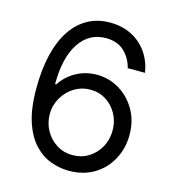

<svg xmlns="http://www.w3.org/2000/svg" viewBox="-111 -830 845 932"><g transform="rotate(15 312.0 -363.5)"><path d="M316.9 9.8Q272 9.3 227.3 -7.1Q182.6 -23.4 145.8 -62.3Q108.9 -101.1 86.4 -167.7Q64 -234.4 64 -335.4Q64 -432.1 82 -506.8Q100.1 -581.5 134.5 -632.8Q168.9 -684.1 217.8 -710.7Q266.6 -737.3 328.1 -737.3Q389.2 -737.3 437 -712.9Q484.9 -688.5 514.9 -645.3Q544.9 -602.1 554.2 -545.4H467.3Q455.1 -594.2 420.4 -626.7Q385.7 -659.2 328.1 -659.2Q243.7 -659.2 195.1 -585.7Q146.5 -512.2 146.5 -379.4H151.9Q171.9 -409.7 199.5 -431.2Q227.1 -452.6 260.3 -464.4Q293.5 -476.1 331.1 -476.1Q393.6 -476.1 445.3 -444.8Q497.1 -413.6 528.3 -359.1Q559.6 -304.7 559.6 -234.4Q559.6 -167 529.5 -111.1Q499.5 -55.2 445.1 -22.5Q390.6 10.3 316.9 9.8ZM316.9 -68.4Q361.8 -68.4 397.5 -90.6Q433.1 -112.8 453.9 -150.4Q474.6 -188 474.6 -234.4Q474.6 -279.3 454.3 -316.4Q434.1 -353.5 399.2 -375.7Q364.3 -397.9 319.8 -397.9Q286.1 -397.9 256.8 -384.5Q227.5 -371.1 205.8 -347.9Q184.1 -324.7 171.6 -295.2Q159.2 -265.6 159.2 -232.9Q159.2 -189.5 179.4 -151.9Q199.7 -114.3 235.6 -91.3Q271.5 -68.4 316.9 -68.4Z"/></g></svg>

Font: Sahel VF Regular
Style: Regular
Weight: 400
Foundry: Saber Rastikerdar (saber.rastikerdar@gmail.com)
Version: Version 3.4.0